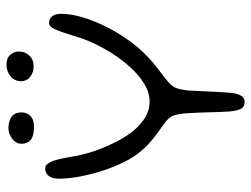

<svg xmlns="http://www.w3.org/2000/svg" viewBox="-111 -652 773 591"><g transform="rotate(-90 275.5 -356.5)"><path d="M257 10Q242 10 236.2 -1Q230.5 -12 228 -35Q227 -45.5 226.5 -60.5Q226 -75.5 225.5 -92.5L224.5 -126Q224 -142.5 223 -157Q222 -183.5 217.2 -202.8Q212.5 -222 191 -237Q168.5 -253 146.5 -270Q124.5 -287 107.5 -307Q88.5 -328.5 72.8 -360Q57 -391.5 45.5 -427.2Q34 -463 27.5 -498.2Q21 -533.5 21 -562Q21 -575.5 24.8 -584.8Q28.5 -594 36 -599Q43.5 -604 53.5 -604Q64 -604 72 -588Q80 -572 86 -537Q90 -509.5 97.5 -480.8Q105 -452 116.5 -425Q132 -386 153 -353.5Q174 -321 200.8 -301.8Q227.5 -282.5 258.5 -282.5Q286 -282.5 313 -299Q340 -315.5 364.5 -342.5Q397 -378 422.2 -424Q447.5 -470 459 -511Q472 -553.5 480.5 -572.8Q489 -592 500 -592Q509 -592 515.5 -587.5Q522 -583 525.2 -574.8Q528.5 -566.5 528.5 -555.5Q528.5 -526 518.5 -491.5Q508.5 -457 491.2 -421.5Q474 -386 451.5 -353.5Q429 -321 404.5 -296.5Q382.5 -274.5 359 -256.8Q335.5 -239 321 -227Q310.5 -218.5 305 -210.2Q299.5 -202 297 -191.2Q294.5 -180.5 292.5 -164.5Q292 -152 291 -134.5Q290 -117 289.2 -98.2Q288.5 -79.5 287.5 -61.5Q286.5 -43.5 285 -29.5Q282.5 -10.5 276 -0.2Q269.5 10 257 10ZM181 -638.5Q151.5 -638.5 140 -648.8Q128.5 -659 128.5 -676Q128.5 -694 144.2 -705.5Q160 -717 176 -717Q189 -717 200.2 -713.2Q211.5 -709.5 218.2 -700.8Q225 -692 225 -676.5Q225 -660.5 214.2 -649.5Q203.5 -638.5 181 -638.5ZM367 -639.5Q347 -639.5 334 -650.5Q321 -661.5 321 -677.5Q321 -698 336 -710.5Q351 -723 372.5 -723Q392.5 -723 402.5 -711.2Q412.5 -699.5 412.5 -684.5Q412.5 -666 400 -652.8Q387.5 -639.5 367 -639.5Z"/></g></svg>

Font: Gluten Thin ExtraLight
Style: Regular
Weight: 250
Version: Version 1.300